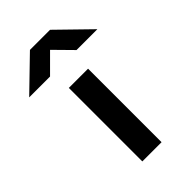

<svg xmlns="http://www.w3.org/2000/svg" viewBox="-336 -837 918 918"><g transform="rotate(-45 122.5 -378.5)"><path d="M58 -497H188V0H58ZM191 -757 353 -599H212L82 -731L164 -730L33 -599H-108L55 -757Z"/></g></svg>

Font: Syne
Style: Bold
Weight: 700
Designer: Lucas Descroix
Foundry: Bonjour Monde
Version: Version 2.200